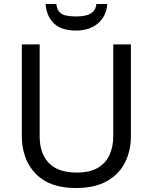

<svg xmlns="http://www.w3.org/2000/svg" viewBox="-20 -1004 771 968"><path d="M640 -318Q640 -244 610 -184.5Q580 -125 518.5 -90.5Q457 -56 362 -56Q229 -56 159.5 -128.5Q90 -201 90 -320V-780H180V-317Q180 -230 226.5 -182Q273 -134 367 -134Q432 -134 472.5 -157.5Q513 -181 532 -222.5Q551 -264 551 -318V-780H640ZM521 -984Q518 -944 498.5 -914Q479 -884 445 -867Q411 -850 363 -850Q289 -850 251.5 -886.5Q214 -923 210 -984H264Q267 -957 279.5 -943.5Q292 -930 313.5 -925.5Q335 -921 365 -921Q391 -921 412.5 -926Q434 -931 448.5 -944.5Q463 -958 466 -984Z"/></svg>

Font: Noto Sans Malayalam UI
Style: Regular
Weight: 400
Designer: Jelle Bosma - Monotype Design Team
Foundry: Monotype Imaging Inc.
Version: Version 2.104